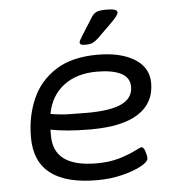

<svg xmlns="http://www.w3.org/2000/svg" viewBox="-52 -767 764 822"><g transform="rotate(-5 330.0 -356.0)"><path d="M333 6Q66 6 66 -201Q66 -291 98.5 -365.5Q131 -440 200.5 -484.5Q270 -529 380 -529Q480 -529 539.5 -492Q599 -455 599 -388Q599 -303 530 -258Q461 -213 324 -213Q267 -213 224.5 -217Q182 -221 152 -227Q152 -221 152 -214.5Q152 -208 152 -200Q152 -66 337 -66Q393 -66 435.5 -79Q478 -92 503.5 -105Q529 -118 533 -118Q543 -118 549 -99Q555 -80 555 -69Q555 -54 523 -36.5Q491 -19 440.5 -6.5Q390 6 333 6ZM314 -285Q417 -285 464.5 -308.5Q512 -332 512 -380Q512 -419 475.5 -438Q439 -457 371 -457Q284 -457 228 -414Q172 -371 158 -294Q198 -287 236 -286Q274 -285 314 -285ZM330 -576Q309 -576 309 -588Q309 -594 323 -616L371 -692Q379 -705 391.5 -711.5Q404 -718 436 -718Q482 -718 482 -703Q482 -690 451 -660L390 -600Q376 -587 365 -581.5Q354 -576 330 -576Z"/></g></svg>

Font: Asap Expanded Expanded Regular
Style: Italic
Weight: 400
Width: 7
Italic angle: -6°
Designer: Pablo Cosgaya
Foundry: Omnibus-Type
Version: Version 3.001; ttfautohint (v1.8.4.7-5d5b)